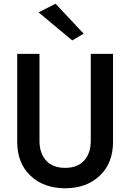

<svg xmlns="http://www.w3.org/2000/svg" viewBox="-20 -988 696 1026"><path d="M72 -700H191V-235Q191 -169 226.5 -130Q262 -91 328 -91Q394 -91 429.5 -130Q465 -169 465 -235V-700H584V-230Q584 -116 513 -49Q442 18 328 18Q214 18 143 -49Q72 -116 72 -230ZM186 -922 277 -968 427 -808 366 -772Z"/></svg>

Font: Renner* Medium
Style: Medium
Weight: 500
Version: Version 003.000 ; ttfautohint (v0.97) -l 8 -r 50 -G 200 -x 1